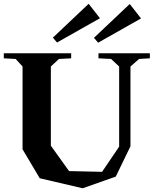

<svg xmlns="http://www.w3.org/2000/svg" viewBox="-30 -988 832 1020"><path d="M409.2 12.2 181.2 -41 89.8 -194.8V-634.8L53.2 -674.8L-9.8 -678.2V-705.1H348.1V-678.2L283.2 -674.8L240.2 -634.8V-213.9L336.9 -79.1L512.2 -75.2L603 -209V-634.8L560.1 -674.8L493.2 -678.2V-705.1H766.1V-678.2L709 -674.8L663.1 -634.8V-210.9L585 -49.8ZM251 -788.1 272.9 -762.2 501 -891.1 440.9 -967.8ZM469.2 -787.1 491.2 -761.2 719.2 -890.1 659.2 -966.8Z"/></svg>

Font: Ortica Angular Bold
Style: Regular
Weight: 700
Designer: Benedetta Bovani
Foundry: Collletttivo
Version: Version 2.000;Glyphs 3.1.2 (3151)